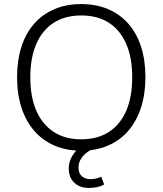

<svg xmlns="http://www.w3.org/2000/svg" viewBox="-20 -733 799 944"><path d="M379 8Q307 8 248.5 -17Q190 -42 149 -89Q108 -136 86 -202.5Q64 -269 64 -353Q64 -437 85.5 -503.5Q107 -570 148 -616.5Q189 -663 247.5 -688Q306 -713 379 -713Q452 -713 510.5 -688.5Q569 -664 610.5 -617Q652 -570 673.5 -503.5Q695 -437 695 -354Q695 -270 673 -203Q651 -136 610 -89Q569 -42 510.5 -17Q452 8 379 8ZM379 -48Q459 -48 515 -84Q571 -120 600.5 -188Q630 -256 630 -353Q630 -450 600.5 -517.5Q571 -585 515.5 -621Q460 -657 379 -657Q300 -657 244 -621Q188 -585 158.5 -517Q129 -449 129 -353Q129 -257 158.5 -189Q188 -121 244 -84.5Q300 -48 379 -48ZM417 191Q373 191 345.5 165.5Q318 140 318 96Q318 57 342.5 22.5Q367 -12 410 -34L435 0Q420 6 404 19Q388 32 377 50Q366 68 366 90Q366 120 383 134Q400 148 425 148Q438 148 451 145Q464 142 478 136L492 174Q479 182 460 186.5Q441 191 417 191Z"/></svg>

Font: Nunito Sans 12pt ExtraLight 12pt Light
Style: Regular
Weight: 300
Version: Version 3.101;gftools[0.9.27]